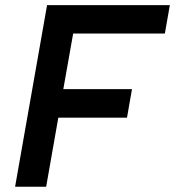

<svg xmlns="http://www.w3.org/2000/svg" viewBox="-20 -713 668 733"><path d="M37.6 0 159.7 -693.4H628.4L609.4 -585H259.3L221.7 -372.6H483.9L464.8 -263.7H202.6L156.2 0Z"/></svg>

Font: Cascadia Mono NF SemiBold
Style: Italic
Weight: 600
Italic angle: -10°
Monospace: yes
Designer: Aaron Bell
Foundry: Saja Typeworks
Version: Version 2404.023; ttfautohint (v1.8.4)